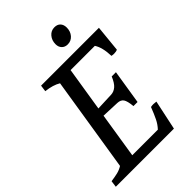

<svg xmlns="http://www.w3.org/2000/svg" viewBox="-247 -934 1030 1030"><g transform="rotate(-45 268.5 -419.0)"><path d="M94 -63 180 -604Q147 -624 94 -630L99 -667H538L523 -516Q513 -511 497 -511Q489 -511 479 -513Q477 -579 454 -614H270L230 -363L331 -367Q352 -368 369.5 -383Q387 -398 402 -434H434L403 -239H372Q368 -281 357.5 -296Q347 -311 323 -312L222 -316L181 -57H375Q394 -77 407 -103.5Q420 -130 435 -169Q445 -171 455 -171Q462 -171 476 -169L440 0H-1L4 -37Q33 -41 54 -46Q75 -51 94 -63ZM311 -769Q311 -798 328 -818Q345 -838 371 -838Q393 -838 405 -825Q417 -812 417 -790Q417 -761 400 -741.5Q383 -722 357 -722Q336 -722 323.5 -735Q311 -748 311 -769Z"/></g></svg>

Font: Caladea
Style: Italic
Weight: 400
Italic angle: -9°
Designer: Carolina Giovagnoli and Andres Torresi
Foundry: Carolina Giovagnoli & Andres Torresi
Version: Version 1.001